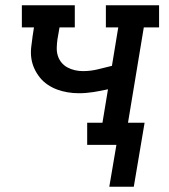

<svg xmlns="http://www.w3.org/2000/svg" viewBox="-20 -550 640 729"><path d="M488 159H395L422 0H311V-84H369L390 -211Q363 -205 335 -200.5Q307 -196 279 -196Q258 -196 237 -199.5Q216 -203 197 -210Q178 -217 161 -228.5Q144 -240 131.5 -255.5Q119 -271 110.5 -289.5Q102 -308 99 -328.5Q96 -349 98.5 -371Q101 -393 104 -414L109 -446H63V-530H264V-446H206L198 -400Q196 -385 195.5 -369Q195 -353 199.5 -338.5Q204 -324 213.5 -312.5Q223 -301 236 -294Q249 -287 264 -283.5Q279 -280 295 -280Q323 -280 350.5 -286.5Q378 -293 405 -300L429 -446H382V-530H584V-446H526L466 -84H529Z"/></svg>

Font: Iosevka Slab MdExObl
Style: Regular
Weight: 500
Width: 7
Italic angle: -9°
Monospace: yes
Designer: Belleve Invis
Foundry: Belleve Invis
Version: Version 11.1.1; ttfautohint (v1.8.3)